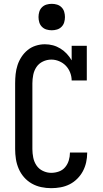

<svg xmlns="http://www.w3.org/2000/svg" viewBox="-20 -974 540 1002"><path d="M247 8Q221 8 195 2.5Q169 -3 146 -16Q123 -29 105.5 -49Q88 -69 77.5 -93.5Q67 -118 63 -144Q59 -170 59 -196V-539Q59 -563 61.5 -587Q64 -611 71.5 -634Q79 -657 92.5 -677.5Q106 -698 124.5 -713Q143 -728 166.5 -735.5Q190 -743 214 -743Q236 -743 256.5 -737.5Q277 -732 295.5 -720.5Q314 -709 328.5 -693.5Q343 -678 354 -659V-735H433V-554H354Q354 -575 346 -595.5Q338 -616 323.5 -631Q309 -646 289 -654.5Q269 -663 248 -663Q225 -663 204 -653Q183 -643 170.5 -624.5Q158 -606 153.5 -583.5Q149 -561 149 -539V-196Q149 -174 153.5 -151.5Q158 -129 170.5 -110.5Q183 -92 204 -82Q225 -72 247 -72Q268 -72 287.5 -79Q307 -86 320 -101.5Q333 -117 339 -137Q345 -157 345 -177V-178H435V-176Q435 -151 429.5 -126.5Q424 -102 412.5 -80.5Q401 -59 383 -41Q365 -23 343 -12Q321 -1 296.5 3.5Q272 8 247 8ZM250 -816Q236 -816 222.5 -820Q209 -824 199 -834Q189 -844 185 -857.5Q181 -871 181 -885Q181 -899 185 -912.5Q189 -926 199 -936Q209 -946 222.5 -950Q236 -954 250 -954Q264 -954 277.5 -950Q291 -946 301 -936Q311 -926 315 -912.5Q319 -899 319 -885Q319 -871 315 -857.5Q311 -844 301 -834Q291 -824 277.5 -820Q264 -816 250 -816Z"/></svg>

Font: Iosevka Curly Slab Medium
Style: Regular
Weight: 500
Monospace: yes
Designer: Belleve Invis
Foundry: Belleve Invis
Version: Version 22.1.2; ttfautohint (v1.8.4)